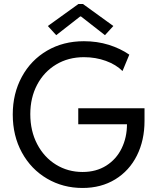

<svg xmlns="http://www.w3.org/2000/svg" viewBox="-20 -934 788 962"><path d="M43.9 -360.4Q43.9 -465.3 89.4 -549.1Q134.8 -632.8 215.8 -680.2Q296.9 -727.5 400.4 -727.5Q466.8 -727.5 524.7 -709.5Q582.5 -691.4 627.9 -660.2L593.8 -578.1Q561.5 -610.4 510.5 -628.9Q459.5 -647.5 400.4 -647.5Q322.3 -647.5 261.2 -610.8Q200.2 -574.2 166 -509.3Q131.8 -444.3 131.8 -362.3Q131.8 -277.8 166.3 -211.9Q200.7 -146 260.5 -109.1Q320.3 -72.3 393.6 -72.3Q461.9 -72.3 512.5 -104.2Q563 -136.2 589.6 -190.9Q616.2 -245.6 616.2 -311.5H372.1V-391.6H704.1V-328.1Q704.1 -231 666 -154.8Q627.9 -78.6 557.4 -35.4Q486.8 7.8 393.6 7.8Q295.4 7.8 215.6 -39.1Q135.7 -85.9 89.8 -169.7Q43.9 -253.4 43.9 -360.4ZM219.7 -803.7 373 -914.1H395.5L547.9 -803.7L505.9 -757.8L385.7 -851.6H381.8L261.7 -757.8Z"/></svg>

Font: Reddit Sans Strawberry
Style: Regular
Weight: 400
Designer: Stephen Hutchings
Foundry: Reddit
Version: Version 1.013